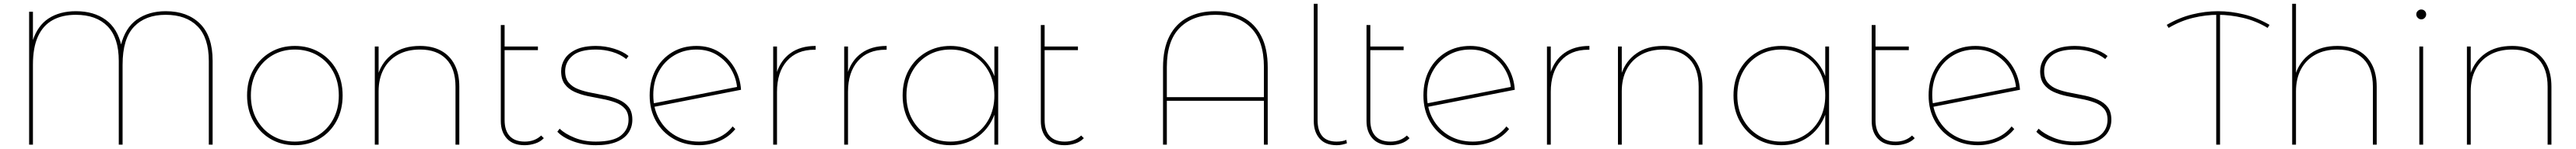

<svg xmlns="http://www.w3.org/2000/svg" viewBox="-20 -762 13533 785"><path d="M133 0V-700H153V-543L151 -545Q177 -627 235.5 -665Q294 -703 379 -703Q473 -703 535.5 -657.5Q598 -612 618 -520H614Q637 -615 699 -659Q761 -703 851 -703Q964 -703 1030.5 -637.5Q1097 -572 1097 -442V0H1077V-441Q1077 -563 1017.5 -623.5Q958 -684 850 -684Q744 -684 684 -621Q624 -558 624 -421V0H604V-441Q604 -563 545 -623.5Q486 -684 378 -684Q307 -684 256.5 -656Q206 -628 179.5 -570Q153 -512 153 -421V0Z M1529 3Q1457 3 1400.5 -30.5Q1344 -64 1311 -123.5Q1278 -183 1278 -259Q1278 -336 1311 -394.5Q1344 -453 1400.5 -486.5Q1457 -520 1529 -520Q1601 -520 1658 -486.5Q1715 -453 1747.5 -394.5Q1780 -336 1780 -259Q1780 -183 1747.5 -123.5Q1715 -64 1658 -30.5Q1601 3 1529 3ZM1529 -16Q1595 -16 1647.5 -47Q1700 -78 1730 -133Q1760 -188 1760 -259Q1760 -331 1730 -385.5Q1700 -440 1647.5 -470.5Q1595 -501 1529 -501Q1463 -501 1411 -470.5Q1359 -440 1328.5 -385.5Q1298 -331 1298 -259Q1298 -188 1328.5 -133Q1359 -78 1411 -47Q1463 -16 1529 -16Z M1949 0V-517H1969V-370L1967 -373Q1990 -441 2046 -480.5Q2102 -520 2186 -520Q2250 -520 2296 -495.5Q2342 -471 2367.5 -423Q2393 -375 2393 -305V0H2373V-305Q2373 -401 2324 -451Q2275 -501 2187 -501Q2119 -501 2070 -473.5Q2021 -446 1995 -396.5Q1969 -347 1969 -281V0Z M2736 3Q2675 3 2643 -32Q2611 -67 2611 -124V-630H2631V-129Q2631 -74 2658 -45Q2685 -16 2737 -16Q2789 -16 2823 -48L2837 -34Q2819 -15 2791.5 -6Q2764 3 2736 3ZM2621 -498V-517H2806V-498Z M3110 3Q3047 3 2992 -17Q2937 -37 2908 -68L2920 -84Q2948 -57 2998 -36.5Q3048 -16 3110 -16Q3202 -16 3242 -48Q3282 -80 3282 -131Q3282 -168 3263 -189.5Q3244 -211 3212.5 -222.5Q3181 -234 3143 -241Q3105 -248 3067 -256Q3029 -264 2997.5 -278.5Q2966 -293 2947 -318.5Q2928 -344 2928 -387Q2928 -422 2947 -452Q2966 -482 3006.5 -501Q3047 -520 3111 -520Q3159 -520 3206 -505.5Q3253 -491 3282 -467L3270 -451Q3239 -476 3197 -488.5Q3155 -501 3111 -501Q3026 -501 2987.5 -468Q2949 -435 2949 -387Q2949 -349 2968 -326.5Q2987 -304 3018.5 -292Q3050 -280 3088 -273Q3126 -266 3163.5 -258Q3201 -250 3232.5 -236Q3264 -222 3283 -197.5Q3302 -173 3302 -131Q3302 -92 3281 -61.5Q3260 -31 3217.5 -14Q3175 3 3110 3Z M3652 3Q3577 3 3518.5 -30.5Q3460 -64 3426.5 -123.5Q3393 -183 3393 -259Q3393 -336 3424.5 -394.5Q3456 -453 3511.5 -486.5Q3567 -520 3639 -520Q3706 -520 3757 -488.5Q3808 -457 3838.5 -404.5Q3869 -352 3873 -289L3411 -198L3405 -216L3862 -306L3853 -292Q3850 -346 3823 -393.5Q3796 -441 3749 -471Q3702 -501 3639 -501Q3573 -501 3521.5 -470Q3470 -439 3441 -385Q3412 -331 3412 -262Q3412 -190 3443 -134.5Q3474 -79 3528 -47.5Q3582 -16 3652 -16Q3705 -16 3751.5 -36Q3798 -56 3829 -96L3843 -82Q3809 -40 3758.5 -18.5Q3708 3 3652 3Z M4042 0V-517H4062V-374L4060 -377Q4081 -445 4133.5 -482.5Q4186 -520 4265 -520V-500Q4264 -500 4262.5 -500Q4261 -500 4259 -500Q4166 -500 4114 -440.5Q4062 -381 4062 -278V0Z M4415 0V-517H4435V-374L4433 -377Q4454 -445 4506.5 -482.5Q4559 -520 4638 -520V-500Q4637 -500 4635.5 -500Q4634 -500 4632 -500Q4539 -500 4487 -440.5Q4435 -381 4435 -278V0Z M4973 3Q4902 3 4845 -30.5Q4788 -64 4755 -123.5Q4722 -183 4722 -259Q4722 -336 4755 -394.5Q4788 -453 4845 -486.5Q4902 -520 4973 -520Q5044 -520 5100 -486.5Q5156 -453 5188.5 -394.5Q5221 -336 5221 -259Q5221 -183 5188.5 -123.5Q5156 -64 5100 -30.5Q5044 3 4973 3ZM4973 -16Q5039 -16 5091.5 -47Q5144 -78 5174 -133Q5204 -188 5204 -259Q5204 -331 5174 -385.5Q5144 -440 5091.5 -470.5Q5039 -501 4973 -501Q4907 -501 4855 -470.5Q4803 -440 4772.5 -385.5Q4742 -331 4742 -259Q4742 -188 4772.5 -133Q4803 -78 4855 -47Q4907 -16 4973 -16ZM5204 0V-190L5214 -260L5204 -330V-517H5224V0Z M5573 3Q5512 3 5480 -32Q5448 -67 5448 -124V-630H5468V-129Q5468 -74 5495 -45Q5522 -16 5574 -16Q5626 -16 5660 -48L5674 -34Q5656 -15 5628.5 -6Q5601 3 5573 3ZM5458 -498V-517H5643V-498Z M6090 0V-407Q6090 -506 6124 -572Q6158 -638 6220 -670.5Q6282 -703 6365 -703Q6449 -703 6510.5 -670.5Q6572 -638 6606 -572Q6640 -506 6640 -407V0H6620V-409Q6620 -547 6552 -615.5Q6484 -684 6365 -684Q6246 -684 6178 -615.5Q6110 -547 6110 -409V0ZM6104 -231V-250H6629V-231Z M7003 3Q6943 3 6912.5 -32Q6882 -67 6882 -124V-742H6902V-129Q6902 -74 6926.5 -45Q6951 -16 7002 -16Q7018 -16 7031 -18.5Q7044 -21 7053 -25L7056 -7Q7045 -3 7031 0Q7017 3 7003 3Z M7284 3Q7223 3 7191 -32Q7159 -67 7159 -124V-630H7179V-129Q7179 -74 7206 -45Q7233 -16 7285 -16Q7337 -16 7371 -48L7385 -34Q7367 -15 7339.5 -6Q7312 3 7284 3ZM7169 -498V-517H7354V-498Z M7717 3Q7642 3 7583.5 -30.5Q7525 -64 7491.5 -123.5Q7458 -183 7458 -259Q7458 -336 7489.5 -394.5Q7521 -453 7576.5 -486.5Q7632 -520 7704 -520Q7771 -520 7822 -488.5Q7873 -457 7903.5 -404.5Q7934 -352 7938 -289L7476 -198L7470 -216L7927 -306L7918 -292Q7915 -346 7888 -393.5Q7861 -441 7814 -471Q7767 -501 7704 -501Q7638 -501 7586.5 -470Q7535 -439 7506 -385Q7477 -331 7477 -262Q7477 -190 7508 -134.5Q7539 -79 7593 -47.5Q7647 -16 7717 -16Q7770 -16 7816.5 -36Q7863 -56 7894 -96L7908 -82Q7874 -40 7823.5 -18.5Q7773 3 7717 3Z M8107 0V-517H8127V-374L8125 -377Q8146 -445 8198.5 -482.5Q8251 -520 8330 -520V-500Q8329 -500 8327.5 -500Q8326 -500 8324 -500Q8231 -500 8179 -440.5Q8127 -381 8127 -278V0Z M8480 0V-517H8500V-370L8498 -373Q8521 -441 8577 -480.5Q8633 -520 8717 -520Q8781 -520 8827 -495.5Q8873 -471 8898.5 -423Q8924 -375 8924 -305V0H8904V-305Q8904 -401 8855 -451Q8806 -501 8718 -501Q8650 -501 8601 -473.5Q8552 -446 8526 -396.5Q8500 -347 8500 -281V0Z M9338 3Q9267 3 9210 -30.5Q9153 -64 9120 -123.5Q9087 -183 9087 -259Q9087 -336 9120 -394.5Q9153 -453 9210 -486.5Q9267 -520 9338 -520Q9409 -520 9465 -486.5Q9521 -453 9553.5 -394.5Q9586 -336 9586 -259Q9586 -183 9553.5 -123.5Q9521 -64 9465 -30.5Q9409 3 9338 3ZM9338 -16Q9404 -16 9456.5 -47Q9509 -78 9539 -133Q9569 -188 9569 -259Q9569 -331 9539 -385.5Q9509 -440 9456.5 -470.5Q9404 -501 9338 -501Q9272 -501 9220 -470.5Q9168 -440 9137.5 -385.5Q9107 -331 9107 -259Q9107 -188 9137.5 -133Q9168 -78 9220 -47Q9272 -16 9338 -16ZM9569 0V-190L9579 -260L9569 -330V-517H9589V0Z M9938 3Q9877 3 9845 -32Q9813 -67 9813 -124V-630H9833V-129Q9833 -74 9860 -45Q9887 -16 9939 -16Q9991 -16 10025 -48L10039 -34Q10021 -15 9993.5 -6Q9966 3 9938 3ZM9823 -498V-517H10008V-498Z M10371 3Q10296 3 10237.5 -30.5Q10179 -64 10145.5 -123.5Q10112 -183 10112 -259Q10112 -336 10143.5 -394.5Q10175 -453 10230.5 -486.5Q10286 -520 10358 -520Q10425 -520 10476 -488.5Q10527 -457 10557.5 -404.5Q10588 -352 10592 -289L10130 -198L10124 -216L10581 -306L10572 -292Q10569 -346 10542 -393.5Q10515 -441 10468 -471Q10421 -501 10358 -501Q10292 -501 10240.5 -470Q10189 -439 10160 -385Q10131 -331 10131 -262Q10131 -190 10162 -134.5Q10193 -79 10247 -47.5Q10301 -16 10371 -16Q10424 -16 10470.5 -36Q10517 -56 10548 -96L10562 -82Q10528 -40 10477.5 -18.5Q10427 3 10371 3Z M10880 3Q10817 3 10762 -17Q10707 -37 10678 -68L10690 -84Q10718 -57 10768 -36.5Q10818 -16 10880 -16Q10972 -16 11012 -48Q11052 -80 11052 -131Q11052 -168 11033 -189.5Q11014 -211 10982.5 -222.5Q10951 -234 10913 -241Q10875 -248 10837 -256Q10799 -264 10767.5 -278.5Q10736 -293 10717 -318.5Q10698 -344 10698 -387Q10698 -422 10717 -452Q10736 -482 10776.5 -501Q10817 -520 10881 -520Q10929 -520 10976 -505.5Q11023 -491 11052 -467L11040 -451Q11009 -476 10967 -488.5Q10925 -501 10881 -501Q10796 -501 10757.5 -468Q10719 -435 10719 -387Q10719 -349 10738 -326.5Q10757 -304 10788.5 -292Q10820 -280 10858 -273Q10896 -266 10933.5 -258Q10971 -250 11002.5 -236Q11034 -222 11053 -197.5Q11072 -173 11072 -131Q11072 -92 11051 -61.5Q11030 -31 10987.5 -14Q10945 3 10880 3Z M11373 -615 11363 -631Q11428 -669 11496.5 -686Q11565 -703 11632 -703Q11700 -703 11769 -686Q11838 -669 11903 -631L11893 -615Q11832 -652 11764 -668Q11696 -684 11632 -684Q11568 -684 11501.5 -668Q11435 -652 11373 -615ZM11623 0V-690H11643V0Z M12022 0V-742H12042V-370L12040 -373Q12063 -441 12119 -480.5Q12175 -520 12259 -520Q12323 -520 12369 -495.5Q12415 -471 12440.5 -423Q12466 -375 12466 -305V0H12446V-305Q12446 -401 12397 -451Q12348 -501 12260 -501Q12192 -501 12143 -473.5Q12094 -446 12068 -396.5Q12042 -347 12042 -281V0Z M12690 0V-517H12710V0ZM12700 -660Q12690 -660 12682 -668Q12674 -676 12674 -686Q12674 -697 12682 -704.5Q12690 -712 12700 -712Q12711 -712 12718.5 -704.5Q12726 -697 12726 -686Q12726 -676 12718.5 -668Q12711 -660 12700 -660Z M12940 0V-517H12960V-370L12958 -373Q12981 -441 13037 -480.5Q13093 -520 13177 -520Q13241 -520 13287 -495.5Q13333 -471 13358.5 -423Q13384 -375 13384 -305V0H13364V-305Q13364 -401 13315 -451Q13266 -501 13178 -501Q13110 -501 13061 -473.5Q13012 -446 12986 -396.5Q12960 -347 12960 -281V0Z"/></svg>

Font: Montserrat Alternates Thin
Style: Regular
Weight: 100
Designer: Julieta Ulanovsky
Foundry: Julieta Ulanovsky
Version: Version 9.000